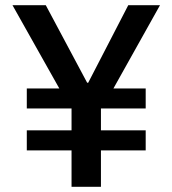

<svg xmlns="http://www.w3.org/2000/svg" viewBox="-20 -718 662 738"><path d="M368 -140V0H255V-140H83V-217H255V-301H83V-378H208L28 -698H156L315 -400H319L473 -698H595L416 -378H540V-301H368V-217H540V-140Z"/></svg>

Font: IBM Plex Sans Thai Medm
Style: Regular
Weight: 500
Designer: Mike Abbink, Paul van der Laan, Pieter van Rosmalen, Ben Mitchell, Mark Frömberg
Foundry: Bold Monday
Version: Version 1.2